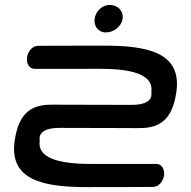

<svg xmlns="http://www.w3.org/2000/svg" viewBox="-20 -765 781 785"><path d="M481.5 -688.6C485.7 -719.1 462.4 -744.9 428.5 -744.9C397.4 -744.9 371.1 -718.5 366.9 -688.6C362.7 -658.8 381.6 -632.4 412.7 -632.4C446.6 -632.4 477.2 -658.2 481.5 -688.6ZM335.9 0C497.4 0 606 -0.7 606 -0.7C628.7 -0.7 647.2 -23.6 650.6 -47.8C654 -71.9 641.9 -94.8 619.2 -94.8L349.2 -94.8C223.4 -94.8 132.3 -118.1 142.2 -188.1C142.9 -193.6 127 -242.3 224.3 -242.1C227.8 -242.1 231.1 -242.1 234.2 -242.1C266.1 -242 374.1 -241.4 508.8 -241.4C580.7 -241.4 678.4 -227 701.2 -389.5C723.8 -550.4 583.8 -578.4 405.1 -578.4C243.6 -578.4 135 -577.6 135 -577.6C112.3 -577.6 93.8 -554.8 90.4 -530.6C87 -506.4 99.1 -483.5 121.8 -483.5L391.8 -483.6C517.6 -483.6 608.7 -460.3 598.8 -390.2C598.1 -384.7 613.9 -336 516.7 -336.2C516.7 -336.2 396.3 -336.9 232.2 -336.9C160.3 -336.9 62.6 -351.4 39.8 -188.9C17.2 -28 157.2 0 335.9 0ZM225.2 -242.2C226.2 -242.2 228.1 -242.2 230.9 -242.1C231 -243.1 232.2 -251.1 232.3 -252.1C228.8 -252.1 226.6 -252.2 226.6 -252.2C226.6 -252.2 225.3 -243.2 225.2 -242.2Z"/></svg>

Font: Hi.
Style: Black
Weight: 400
Designer: Mew Too, Robert Jablonski
Foundry: Cannot Into Space Fonts
Version: Version 1.996